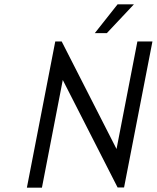

<svg xmlns="http://www.w3.org/2000/svg" viewBox="-20 -873 729 893"><path d="M237 -680H267L522 -180L619 -680H689L557 -1H527L272 -501L175 0H105ZM527 -853H603L477 -719H421Z"/></svg>

Font: Teachers[wght] Italic
Style: Regular
Weight: 400
Designer: Alfredo Marco Pradil & Chank Diesel
Version: Version 1.000;Glyphs 3.1.2 (3151)